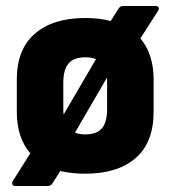

<svg xmlns="http://www.w3.org/2000/svg" viewBox="-20 -568 569 640"><path d="M31 52Q24 52 21.5 47Q19 42 23 35L81 -57Q36 -109 36 -195V-303Q36 -404 96.5 -456Q157 -508 264 -508Q311 -508 349 -498L375 -539Q380 -548 391 -548H498Q506 -548 508.5 -543.5Q511 -539 507 -532L448 -440Q492 -388 492 -303V-195Q492 -93 432 -41Q372 11 264 11Q219 11 181 2L155 43Q150 52 138 52ZM191 -207Q191 -196 192 -186L300 -371Q285 -377 264 -377Q227 -377 209 -357Q191 -337 191 -291ZM264 -120Q302 -120 319.5 -140Q337 -160 337 -207V-291Q337 -301 337 -310L230 -126Q244 -120 264 -120Z"/></svg>

Font: Sofia Sans Semi Condensed Black
Style: Regular
Weight: 900
Designer: Botio Nikoltchev, Ani Petrova
Foundry: lettersoup
Version: Version 4.100; ttfautohint (v1.8.4.7-5d5b)